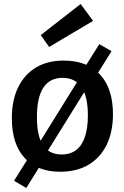

<svg xmlns="http://www.w3.org/2000/svg" viewBox="-20 -845 620 957"><path d="M475 -625 536 -590 455 -460 436 -444 198 -61 192 -38 111 92 50 56 132 -75 151 -93 392 -481 397 -501ZM298 -543Q414 -543 478.5 -473.5Q543 -404 543 -276Q543 -187 511.5 -123Q480 -59 421.5 -24Q363 11 280 11Q166 11 102.5 -58Q39 -127 39 -256Q39 -345 70 -409Q101 -473 158.5 -508Q216 -543 298 -543ZM292 -457Q228 -457 196 -408Q164 -359 164 -262Q164 -165 195 -120Q226 -75 287 -75Q331 -75 360 -97.5Q389 -120 403.5 -163.5Q418 -207 418 -270Q418 -364 386 -410.5Q354 -457 292 -457ZM225 -611 183 -670 382 -825 444 -741Z"/></svg>

Font: Bitter Thin SemiBold
Style: Regular
Weight: 600
Version: Version 2.002